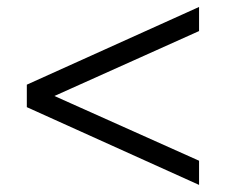

<svg xmlns="http://www.w3.org/2000/svg" viewBox="-20 -559 640 544"><path d="M544 -35.1 56 -255.4V-319.1L544 -539.3V-471L88.7 -266.6V-307.4L544 -103.6Z"/></svg>

Font: Nunito Sans 12pt ExtraLight
Style: Regular
Weight: 200
Designer: Vernon Adams
Foundry: Vernon Adams
Version: Version 3.101;gftools[0.9.27]